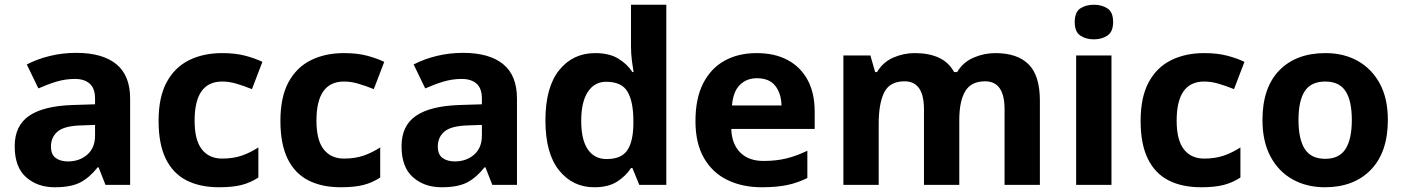

<svg xmlns="http://www.w3.org/2000/svg" viewBox="-20 -780 5920 810"><path d="M302 -557Q412 -557 470.5 -509.5Q529 -462 529 -364V0H425L396 -74H392Q357 -30 318 -10Q279 10 211 10Q138 10 90 -32.5Q42 -75 42 -163Q42 -250 103 -291.5Q164 -333 286 -337L381 -340V-364Q381 -407 358.5 -427Q336 -447 296 -447Q256 -447 218 -435.5Q180 -424 142 -407L93 -508Q137 -531 190.5 -544Q244 -557 302 -557ZM323 -251Q251 -249 223 -225Q195 -201 195 -162Q195 -128 215 -113.5Q235 -99 267 -99Q315 -99 348 -127.5Q381 -156 381 -208V-253Z M904 10Q823 10 766 -19.5Q709 -49 679 -111Q649 -173 649 -270Q649 -370 683 -433Q717 -496 777.5 -526Q838 -556 917 -556Q973 -556 1014.5 -545Q1056 -534 1087 -519L1043 -404Q1008 -418 977.5 -427Q947 -436 917 -436Q801 -436 801 -271Q801 -189 831.5 -150Q862 -111 917 -111Q964 -111 1000 -123.5Q1036 -136 1070 -158V-31Q1036 -9 998.5 0.5Q961 10 904 10Z M1418 10Q1337 10 1280 -19.5Q1223 -49 1193 -111Q1163 -173 1163 -270Q1163 -370 1197 -433Q1231 -496 1291.5 -526Q1352 -556 1431 -556Q1487 -556 1528.5 -545Q1570 -534 1601 -519L1557 -404Q1522 -418 1491.5 -427Q1461 -436 1431 -436Q1315 -436 1315 -271Q1315 -189 1345.5 -150Q1376 -111 1431 -111Q1478 -111 1514 -123.5Q1550 -136 1584 -158V-31Q1550 -9 1512.5 0.5Q1475 10 1418 10Z M1934 -557Q2044 -557 2102.5 -509.5Q2161 -462 2161 -364V0H2057L2028 -74H2024Q1989 -30 1950 -10Q1911 10 1843 10Q1770 10 1722 -32.5Q1674 -75 1674 -163Q1674 -250 1735 -291.5Q1796 -333 1918 -337L2013 -340V-364Q2013 -407 1990.5 -427Q1968 -447 1928 -447Q1888 -447 1850 -435.5Q1812 -424 1774 -407L1725 -508Q1769 -531 1822.5 -544Q1876 -557 1934 -557ZM1955 -251Q1883 -249 1855 -225Q1827 -201 1827 -162Q1827 -128 1847 -113.5Q1867 -99 1899 -99Q1947 -99 1980 -127.5Q2013 -156 2013 -208V-253Z M2487 10Q2396 10 2338.5 -61.5Q2281 -133 2281 -272Q2281 -412 2339 -484Q2397 -556 2491 -556Q2550 -556 2588 -533Q2626 -510 2648 -476H2653Q2650 -492 2646 -522.5Q2642 -553 2642 -585V-760H2791V0H2677L2648 -71H2642Q2620 -37 2583 -13.5Q2546 10 2487 10ZM2539 -109Q2601 -109 2626 -145.5Q2651 -182 2652 -255V-271Q2652 -351 2627.5 -393Q2603 -435 2537 -435Q2488 -435 2460 -392.5Q2432 -350 2432 -270Q2432 -190 2460 -149.5Q2488 -109 2539 -109Z M3172 -556Q3248 -556 3302.5 -527Q3357 -498 3387 -443Q3417 -388 3417 -308V-236H3065Q3067 -173 3102.5 -137Q3138 -101 3201 -101Q3254 -101 3297 -111.5Q3340 -122 3386 -144V-29Q3346 -9 3301.5 0.5Q3257 10 3194 10Q3112 10 3049 -20.5Q2986 -51 2950 -113Q2914 -175 2914 -269Q2914 -365 2946.5 -428.5Q2979 -492 3037 -524Q3095 -556 3172 -556ZM3173 -450Q3130 -450 3101.5 -422Q3073 -394 3068 -335H3277Q3276 -385 3251 -417.5Q3226 -450 3173 -450Z M4179 -556Q4272 -556 4319.5 -508.5Q4367 -461 4367 -356V0H4218V-319Q4218 -437 4136 -437Q4077 -437 4052 -395Q4027 -353 4027 -274V0H3878V-319Q3878 -437 3796 -437Q3734 -437 3710.5 -390.5Q3687 -344 3687 -257V0H3538V-546H3652L3672 -476H3680Q3705 -518 3748.5 -537Q3792 -556 3839 -556Q3899 -556 3941 -536.5Q3983 -517 4005 -476H4018Q4043 -518 4087.5 -537Q4132 -556 4179 -556Z M4669 -546V0H4520V-546ZM4595 -760Q4628 -760 4652 -744.5Q4676 -729 4676 -687Q4676 -646 4652 -630Q4628 -614 4595 -614Q4561 -614 4537.5 -630Q4514 -646 4514 -687Q4514 -729 4537.5 -744.5Q4561 -760 4595 -760Z M5047 10Q4966 10 4909 -19.5Q4852 -49 4822 -111Q4792 -173 4792 -270Q4792 -370 4826 -433Q4860 -496 4920.5 -526Q4981 -556 5060 -556Q5116 -556 5157.5 -545Q5199 -534 5230 -519L5186 -404Q5151 -418 5120.5 -427Q5090 -436 5060 -436Q4944 -436 4944 -271Q4944 -189 4974.5 -150Q5005 -111 5060 -111Q5107 -111 5143 -123.5Q5179 -136 5213 -158V-31Q5179 -9 5141.5 0.5Q5104 10 5047 10Z M5835 -274Q5835 -138 5763.5 -64Q5692 10 5569 10Q5493 10 5433.5 -23Q5374 -56 5340 -119.5Q5306 -183 5306 -274Q5306 -410 5377 -483Q5448 -556 5572 -556Q5649 -556 5708 -523Q5767 -490 5801 -427.5Q5835 -365 5835 -274ZM5458 -274Q5458 -193 5484.5 -151.5Q5511 -110 5571 -110Q5630 -110 5656.5 -151.5Q5683 -193 5683 -274Q5683 -355 5656.5 -395.5Q5630 -436 5571 -436Q5511 -436 5484.5 -395.5Q5458 -355 5458 -274Z"/></svg>

Font: Noto Sans Adlam
Style: Regular
Weight: 400
Designer: Mark Jamra, Neil Patel
Foundry: JamraPatel LLC
Version: Version 3.001